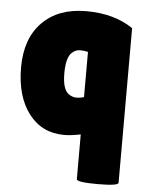

<svg xmlns="http://www.w3.org/2000/svg" viewBox="-51 -553 614 788"><g transform="rotate(5 255.5 -158.5)"><path d="M226 4Q134 4 80 -67Q26 -138 26 -257Q26 -376 92 -443Q158 -510 273 -510Q388 -510 466 -457V180Q466 193 380 193Q294 193 294 180V-4Q254 4 226 4ZM228 -334Q205 -314 205 -247.5Q205 -181 232 -163Q247 -153 263 -153Q279 -153 294 -158V-344Q279 -348 261 -348Q243 -348 228 -334Z"/></g></svg>

Font: Lilita One Rus
Style: Regular
Weight: 400
Designer: Juan Montoreano
Foundry: Juan Montoreano
Version: Version 1.002